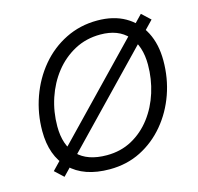

<svg xmlns="http://www.w3.org/2000/svg" viewBox="-106 -832 980 951"><g transform="rotate(-15 384.5 -356.0)"><path d="M343 8Q211 8 139.5 -63Q68 -134 68 -261Q68 -351 97.5 -434Q127 -517 181 -581.5Q235 -646 309.5 -683Q384 -720 472 -720Q555 -720 614.5 -686Q674 -652 706 -590Q738 -528 738 -444Q738 -354 709.5 -273Q681 -192 628 -128.5Q575 -65 503 -28.5Q431 8 343 8ZM347 -63Q419 -63 476.5 -94.5Q534 -126 575 -180Q616 -234 637.5 -302.5Q659 -371 659 -444Q659 -540 610 -594.5Q561 -649 469 -649Q396 -649 336.5 -617Q277 -585 234.5 -531Q192 -477 169 -408Q146 -339 146 -264Q146 -167 197 -115Q248 -63 347 -63ZM116 -14 72 -55 690 -696 734 -655Z"/></g></svg>

Font: Livvic
Style: Italic
Weight: 400
Italic angle: -10°
Designer: Jacques Le Bailly, Baron von Fonthausen
Version: Version 1.001; ttfautohint (v1.8.2)